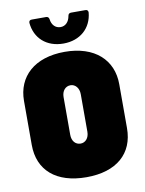

<svg xmlns="http://www.w3.org/2000/svg" viewBox="-80 -739 608 804"><g transform="rotate(-10 224.5 -337.0)"><path d="M225 -560C296 -560 345 -604 351 -670C351 -678 347 -682 339 -682H278C271 -682 266 -678 265 -670C261 -646 246 -630 225 -630C203 -630 188 -646 185 -670C184 -678 179 -682 172 -682H111C103 -682 99 -678 99 -670C105 -604 153 -560 225 -560ZM223 8C351 8 425 -57 425 -165V-352C425 -455 351 -525 223 -525C94 -525 20 -455 20 -352V-165C20 -57 94 8 223 8ZM223 -135C201 -135 186 -152 186 -179V-339C186 -365 201 -383 223 -383C243 -383 259 -365 259 -339V-179C259 -152 243 -135 223 -135Z"/></g></svg>

Font: Barlow Condensed ExtraBold
Style: Regular
Weight: 800
Width: 3
Designer: Jeremy Tribby
Foundry: Tribby Type
Version: Version 1.422;hotconv 1.0.109;makeotfexe 2.5.65596